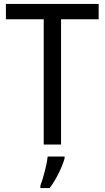

<svg xmlns="http://www.w3.org/2000/svg" viewBox="-20 -734 532 975"><path d="M290 0V-636H481V-714H10V-636H202V0ZM308 70V61H222C218 103 198 175 185 209V221H232C265 179 297 111 308 70Z"/></svg>

Font: Noto Sans Devanagari UI SemiCondensed
Style: Regular
Weight: 400
Width: 4
Designer: Jelle Bosma - Monotype Design Team
Foundry: Monotype Imaging Inc.
Version: Version 2.004